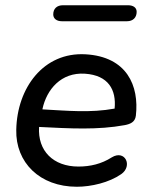

<svg xmlns="http://www.w3.org/2000/svg" viewBox="-20 -703 575 732"><path d="M273 9C328 9 396 -7 442 -39C487 -70 457 -134 406 -103C367 -78 324 -68 279 -68C183 -68 123 -128 129 -219C248 -213 353 -207 456 -226C476 -230 495 -237 498 -262C511 -376 464 -487 306 -496C146 -505 45 -368 42 -208C39 -84 131 9 273 9ZM216 -622H464C487 -622 501 -636 501 -658C501 -674 488 -683 468 -683H220C197 -683 183 -670 183 -648C183 -632 196 -622 216 -622ZM142 -286V-288C158 -362 213 -428 304 -422C393 -416 424 -361 417 -289C324 -272 237 -281 142 -286Z"/></svg>

Font: SN Pro Medium
Style: Italic
Weight: 400
Italic angle: -9°
Designer: Tobias Whetton
Foundry: Supernotes
Version: Version 1.001;Glyphs 3.2 (3249)